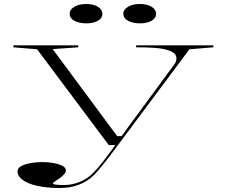

<svg xmlns="http://www.w3.org/2000/svg" viewBox="-20 -727 1133 962"><path d="M281 215Q216 215 168 204.5Q120 194 94 175Q68 156 68 131Q68 119 78.5 110.5Q89 102 107 96.5Q125 91 147 88Q169 85 192 85Q223 85 249.5 90Q276 95 293 104Q310 113 310 127Q310 136 302 145.5Q294 155 275 169Q260 178 252.5 184Q245 190 245 192Q245 200 301 200Q341 200 379.5 184.5Q418 169 446 140Q473 113 499 79Q525 45 558 0H525L166 -480L47 -490V-500H372V-490L244 -481L567 -45H589L856 -408Q860 -414 862 -420.5Q864 -427 864 -434Q864 -449 853.5 -459Q843 -469 819 -476.5Q795 -484 756.5 -487Q718 -490 662 -490V-500H1049V-490L929 -480L571 0Q526 61 494.5 100Q463 139 450 151Q418 182 375 198.5Q332 215 281 215ZM681 -707Q717 -707 739.5 -693Q762 -679 762 -658Q762 -636 739.5 -623Q717 -610 681 -610Q645 -610 621.5 -623Q598 -636 598 -658Q598 -679 621.5 -693Q645 -707 681 -707ZM412 -707Q448 -707 470.5 -693Q493 -679 493 -658Q493 -636 470.5 -623Q448 -610 412 -610Q376 -610 352.5 -623Q329 -636 329 -658Q329 -679 352.5 -693Q376 -707 412 -707Z"/></svg>

Font: Kalnia Expanded ExtraLight
Style: Regular
Weight: 250
Width: 7
Designer: Frida Medrano
Foundry: Frida Medrano
Version: Version 1.105